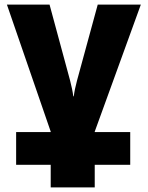

<svg xmlns="http://www.w3.org/2000/svg" viewBox="-20 -573 640 833"><path d="M50 142V0H200V-2L10 -553H195L284 -224Q289 -204 292.5 -187.5Q296 -171 298 -155H300Q302 -171 305.5 -187.5Q309 -204 314 -223L404 -553H591L391 -2V0H545V142H391V240H200V142Z"/></svg>

Font: Noto Sans Mono Black
Style: Regular
Weight: 900
Designer: Monotype Design Team
Foundry: Monotype Imaging Inc.
Version: Version 2.014